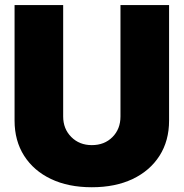

<svg xmlns="http://www.w3.org/2000/svg" viewBox="-20 -748 745 779"><path d="M352.5 11.7Q257.3 11.7 187 -21.7Q116.7 -55.2 77.9 -116Q39.1 -176.8 39.1 -258.8V-727.5H236.3V-275.4Q236.3 -225.1 269.3 -192.1Q302.2 -159.2 352.5 -159.2Q403.8 -159.2 436.3 -191.9Q468.8 -224.6 468.8 -275.4V-727.5H666V-258.8Q666 -176.8 627.2 -116Q588.4 -55.2 518.1 -21.7Q447.8 11.7 352.5 11.7Z"/></svg>

Font: Inter Display Black
Style: Regular
Weight: 900
Designer: Rasmus Andersson
Foundry: rsms
Version: Version 4.000;git-a52131595